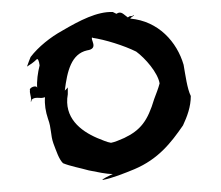

<svg xmlns="http://www.w3.org/2000/svg" viewBox="-20 -776 369 320"><path d="M25 -665C30 -668 36 -672 41 -677C43 -679 45 -675 46 -667C43 -655 41 -641 42 -629C42 -635.4 27.4 -630.2 30 -625C29 -622 32 -615 32 -609L31 -606C31 -607 31 -608 32 -609V-606C32 -607 33 -608 33 -610C38 -615 47 -612 51 -613C52 -613 55 -614 55 -614C54 -602 56 -590 60 -578C66 -562 64 -551 69 -537C74 -524 78 -511 85 -504C97 -499 114 -496 128 -492C144 -489 156 -486 168 -486C168 -486 155 -480 151 -477V-476C167 -479 187 -487 204 -494C244 -511 265 -538 285 -567C292 -582 298 -598 298 -616C292 -628 289 -651 286 -668C275 -706 244 -741 197 -745C198 -747 202 -749 203 -750V-751C202 -750 200 -749 198 -749C197 -750 195 -748 193 -747C186.1 -751.6 182.2 -758.5 174 -753L168 -756C142 -757 113 -742 84 -725C64 -714 44 -698 31 -681C29 -676 27 -671 25 -665ZM88 -625C92 -658 99 -686 125 -692C146 -695 129 -711 134 -714V-713C155 -710 187 -700 207 -690C222 -679 243 -655 246 -637C244 -629 240 -619 237 -611C226 -574 214 -559 187 -546C180 -543 171 -539 165 -538C158 -539 150 -543 142 -546C114 -558 86 -580 93 -619V-630C92 -630 92 -629 92 -629Z"/></svg>

Font: Charger Mayhem
Style: Regular
Weight: 400
Designer: Jasper
Foundry: Cannot Into Space Fonts
Version: Version 0.98